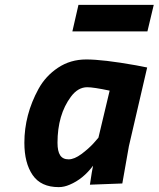

<svg xmlns="http://www.w3.org/2000/svg" viewBox="-20 -756 651 788"><path d="M221 12Q148 12 114 -37.5Q80 -87 80 -170Q80 -285 138 -391Q167 -444 218 -478Q269 -512 334 -512Q403 -512 538 -488L584 -479L509 -156L482 -3L349 2Q358 -59 362 -76Q321 -21 266 2Q243 12 221 12ZM338 -398Q300 -398 271 -359Q216 -285 216 -170Q216 -135 227 -118.5Q238 -102 261.5 -102Q285 -102 314.5 -124Q344 -146 364 -168L384 -191L430 -384Q364 -398 338 -398ZM277 -627 302 -736H611L585 -627Z"/></svg>

Font: Titillium Web
Style: Bold Italic
Weight: 700
Italic angle: -13°
Version: Version 1.002;PS 57.000;hotconv 1.0.70;makeotf.lib2.5.55311